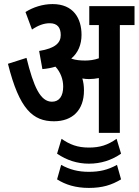

<svg xmlns="http://www.w3.org/2000/svg" viewBox="-20 -652 680 942"><path d="M392 -208C392 -231 389 -250 384 -267C395 -265 406 -264 417 -264C433 -264 449 -266 465 -269V0H568V-529H640V-622H418V-529H465V-366C443 -358 420 -355 398 -355C375 -355 351 -357 331 -364L330 -365C363 -393 380 -433 380 -481C380 -561 341 -632 238 -632C190 -632 143 -617 105 -593L137 -507C166 -527 195 -538 224 -538C262 -538 278 -516 278 -480C278 -443 253 -415 172 -402L188 -313C212 -315 233 -319 252 -325C277 -298 290 -263 290 -227C290 -181 271 -153 235 -153C178 -153 145 -226 110 -368L19 -339C75 -115 142 -57 245 -57C335 -57 392 -111 392 -208ZM416 151C476 151 527 134 574 102L552 29C508 60 470 72 416 72C360 72 322 57 282 29L260 102C307 134 359 151 416 151ZM416 270C482 270 527 256 574 228L554 157C508 182 468 191 416 191C363 191 322 180 280 157L260 228C301 254 351 270 416 270Z"/></svg>

Font: Noto Sans Devanagari ExtraCondensed SemiBold
Style: Regular
Weight: 600
Width: 2
Designer: Jelle Bosma - Monotype Design Team
Foundry: Monotype Imaging Inc.
Version: Version 2.004